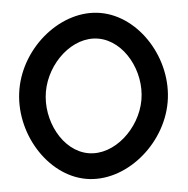

<svg xmlns="http://www.w3.org/2000/svg" viewBox="-47 -636 680 693"><g transform="rotate(5 293.5 -289.5)"><path d="M22 -290C22 -134 149 11 290 11C431 11 559 -134 559 -290C559 -446 431 -590 290 -590C149 -590 22 -446 22 -290ZM118 -290C118 -394 196 -497 290 -497C384 -497 464 -394 464 -290C464 -186 384 -82 290 -82C196 -82 118 -186 118 -290Z"/></g></svg>

Font: Charger Pro
Style: BdNar
Weight: 700
Designer: Jasper
Foundry: Cannot Into Space Fonts
Version: Version 1.09